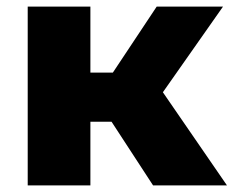

<svg xmlns="http://www.w3.org/2000/svg" viewBox="-20 -562 708 582"><path d="M444 0 279 -253 432 -343 668 0ZM64 0V-542H254V0ZM198 -193V-342H394V-193ZM451 -250 273 -268 455 -542H656Z"/></svg>

Font: MOST Montserrat ExtraBold
Style: Regular
Weight: 800
Designer: Julieta Ulanovsky
Foundry: Julieta Ulanovsky
Version: Version 8.000;March 11, 2024;FontCreator 15.0.0.2926 64-bit